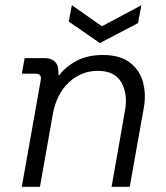

<svg xmlns="http://www.w3.org/2000/svg" viewBox="-20 -720 640 740"><path d="M64 0 137 -411Q142 -436 116 -436H64L75 -496H152Q177 -496 191 -483Q205 -470 205 -445V-431H209Q232 -462 274 -485Q316 -508 377 -508Q441 -508 479 -480Q517 -452 530.5 -405.5Q544 -359 534 -303L480 0H410L462 -295Q473 -359 447.5 -403Q422 -447 357 -447Q293 -447 245 -402Q197 -357 183 -277L134 0ZM365 -554 245 -637 257 -700 371 -620H375L525 -700L512 -631Z"/></svg>

Font: DM Mono Light
Style: Italic
Weight: 300
Italic angle: -10°
Designer: Colophon Foundry
Foundry: Colophon Foundry
Version: Version 1.000; ttfautohint (v1.8.2.53-6de2)